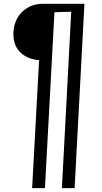

<svg xmlns="http://www.w3.org/2000/svg" viewBox="-20 -720 530 995"><path d="M366.7 254.9 417.5 -700.2H198.7C127.9 -700.2 55.2 -649.9 49.8 -554.2C43.9 -451.7 117.2 -413.1 182.6 -408.2L146.5 254.9H212.9L262.2 -656.7L349.1 -659.2L300.8 254.9Z"/></svg>

Font: Lora Italic
Style: Regular
Weight: 400
Italic angle: -3°
Designer: Olga Karpushina, Alexei Vanyashin
Foundry: Cyreal
Version: Version 1.011;PS 001.011;hotconv 1.0.70;makeotf.lib2.5.58329